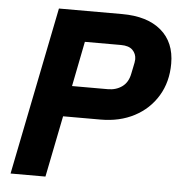

<svg xmlns="http://www.w3.org/2000/svg" viewBox="-51 -746 747 795"><g transform="rotate(5 322.5 -349.0)"><path d="M167 0H22L162 -698H425Q529 -698 587 -649Q645 -600 645 -511Q645 -435 610 -377Q575 -319 514 -287Q453 -255 374 -255H218ZM281 -570 244 -383H393Q427 -383 452 -401Q477 -419 484 -456Q487 -471 489.5 -482.5Q492 -494 493.5 -502.5Q495 -511 495 -516Q495 -539 479.5 -554.5Q464 -570 431 -570Z"/></g></svg>

Font: IBM Plex Sans
Style: Bold Italic
Weight: 700
Italic angle: -11.31°
Designer: Mike Abbink, Paul van der Laan, Pieter van Rosmalen
Foundry: Bold Monday
Version: Version 3.201